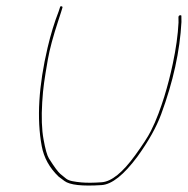

<svg xmlns="http://www.w3.org/2000/svg" viewBox="-20 -647 597 611"><path d="M175.8 -627C172.9 -627.7 171.2 -626.3 170.7 -623L166.8 -611C153 -575.7 141.3 -537.3 131.6 -496C102.8 -373.9 96.6 -269.2 112.8 -182C119.7 -145 137.6 -112.7 166.5 -85L185.2 -71C202.3 -58.3 241.6 -53.9 303.2 -58C336 -60 374.1 -90.4 417.6 -149C452.5 -197.3 477.6 -242.1 492.9 -283.5C531 -386.7 552.5 -484.6 557.4 -577L557.2 -595C557.7 -597.7 556.3 -598.8 553.3 -598.5C550.2 -598.2 548.4 -596.3 547.9 -593L548.1 -575C546.2 -535.9 540.1 -492.2 529.8 -444C526 -426 521.9 -408.5 517.5 -391.5C513.1 -374.5 508.2 -357.2 502.8 -339.5C497.3 -321.8 491.1 -303.7 484.1 -285C477.2 -266.3 469.1 -248 460 -229.9C450.8 -211.8 434.3 -186.2 410.2 -153C370.3 -97.9 334.8 -69.2 303.6 -67C277.2 -65.1 255.7 -65 239 -66.5C228.2 -67.5 218.6 -68.8 210.2 -70.5C201.8 -72.2 195.2 -74.8 190.4 -78.5C185.7 -82.2 179.6 -87.1 172.1 -93.4C164.7 -99.6 152.5 -116.1 135.6 -143C129.8 -152.3 124.1 -172.6 118.5 -203.9C112.8 -235.1 111.5 -274.2 114.3 -321C115.8 -345 117.7 -365.7 120.2 -383C122.6 -400.3 126.6 -425.3 132.3 -457.8C138 -490.4 149.1 -531.6 165.6 -581.5C168.8 -591.2 171.8 -600.3 174.5 -609L178.5 -622C179.6 -624.7 178.7 -626.3 175.8 -627Z"/></svg>

Font: Proton
Style: LitIt
Weight: 500
Version: Version 1.017